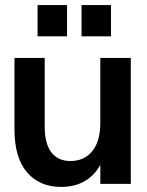

<svg xmlns="http://www.w3.org/2000/svg" viewBox="-20 -724 578 756"><path d="M220 12Q136 12 86.5 -45.5Q37 -103 37 -214V-496H156V-226Q156 -159 182 -124.5Q208 -90 257 -90Q312 -90 343.5 -129Q375 -168 375 -240V-496H495V0H375V-75Q353 -34 314 -11Q275 12 220 12ZM301 -581V-704H417V-581ZM128 -581V-704H244V-581Z"/></svg>

Font: Host Grotesk Light SemiBold
Style: Regular
Weight: 600
Version: Version 1.003